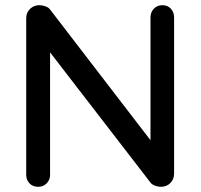

<svg xmlns="http://www.w3.org/2000/svg" viewBox="-20 -720 773 740"><path d="M606 -700Q626 -700 638.5 -686.5Q651 -673 651 -653V-51Q651 -29 636.5 -14.5Q622 0 600 0Q590 0 578.5 -4Q567 -8 561 -15L150 -548L173 -561V-46Q173 -27 160 -13.5Q147 0 127 0Q106 0 93.5 -13.5Q81 -27 81 -46V-649Q81 -672 96 -686Q111 -700 132 -700Q143 -700 155.5 -695.5Q168 -691 174 -682L575 -160L560 -146V-653Q560 -673 573 -686.5Q586 -700 606 -700Z"/></svg>

Font: Quicksand Light SemiBold
Style: Regular
Weight: 600
Version: Version 3.006